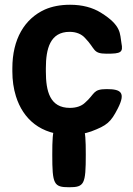

<svg xmlns="http://www.w3.org/2000/svg" viewBox="-20 -558 561 808"><path d="M173 -257V-271C173 -353 191 -424 273 -424C300 -424 323 -415 338 -398C383 -352 369 -332 429 -332C489 -332 499 -337 491 -377C484 -415 493 -450 404 -505C370 -526 327 -538 275 -538C234 -538 199 -531 169 -518C83 -479 32 -393 32 -271V-257C32 -220 37 -185 47 -153C77 -57 151 10 276 10C309 10 338 4 364 -5C430 -30 446 -43 476 -102C510 -169 489 -183 429 -183C369 -183 381 -163 337 -125C322 -111 300 -104 274 -104C190 -104 173 -174 173 -257ZM341 93C341 -31 335 -44 271 -44C206 -44 200 -31 200 93C200 217 206 230 271 230C335 230 341 217 341 93Z"/></svg>

Font: Asimov Print
Style: A
Weight: 500
Designer: Google
Version: Version 2.000980: 2014